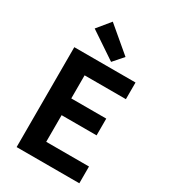

<svg xmlns="http://www.w3.org/2000/svg" viewBox="-238 -1120 1090 1233"><g transform="rotate(30 307.5 -503.0)"><path d="M91.3 0V-740.8H545.2V-617.3H239V-446.1H498.4V-321.9H239V-124.3H556.2V0ZM343 -777.1 144.7 -910.2 223.5 -1006.3 407.6 -850.7Z"/></g></svg>

Font: Noto Sans KR Thin
Style: Regular
Weight: 100
Designer: Ryoko NISHIZUKA 西塚涼子 (kana, bopomofo & ideographs); Paul D. Hunt (Latin, Greek & Cyrillic); Sandoll Communications 산돌커뮤니
Foundry: Adobe
Version: Version 2.004-H2;hotconv 1.0.118;makeotfexe 2.5.65603